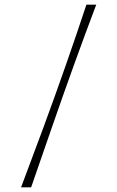

<svg xmlns="http://www.w3.org/2000/svg" viewBox="-20 -760 501 820"><path d="M70 40Q117 -84 166 -217Q215 -350 261.5 -483Q308 -616 349 -740H391Q344 -616 296 -483Q248 -350 202 -217Q156 -84 113 40Z"/></svg>

Font: Ojuju
Style: Regular
Weight: 400
Designer: Chisaokwu Joboson, Mirko Velimirovic
Foundry: Udi Foundry
Version: Version 1.000